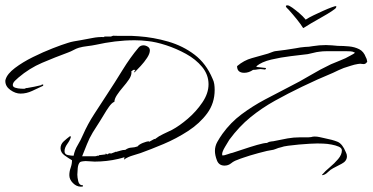

<svg xmlns="http://www.w3.org/2000/svg" viewBox="-31 -606 1397 720"><path d="M1047 -586Q1053 -586 1065.5 -577Q1078 -568 1091.5 -556.5Q1105 -545 1114 -534Q1115 -531 1118 -534Q1127 -540 1144.5 -548.5Q1162 -557 1181 -565.5Q1200 -574 1214 -579Q1228 -584 1229 -583Q1231 -582 1230 -580Q1229 -578 1229 -577Q1228 -574 1213 -564Q1198 -554 1176.5 -542Q1155 -530 1135.5 -518.5Q1116 -507 1107 -501Q1105 -501 1105 -502Q1097 -515 1083 -532.5Q1069 -550 1052 -569Q1048 -573 1044.5 -576.5Q1041 -580 1041 -583Q1041 -586 1047 -586ZM272 94Q256 94 242.5 80.5Q229 67 229 51Q229 37 234 23Q239 9 239 -5Q227 -12 211.5 -23Q196 -34 196 -50Q196 -65 208 -76Q220 -87 231 -95H234V-93H235Q232 -81 221.5 -66.5Q211 -52 211 -39Q211 -27 223.5 -24.5Q236 -22 245 -22Q249 -43 260.5 -62Q272 -81 280 -100Q298 -141 322.5 -178.5Q347 -216 371 -253Q400 -297 428.5 -343.5Q457 -390 489 -428Q496 -436 507 -436Q515 -436 523 -431Q531 -426 531 -417Q531 -405 520.5 -389Q510 -373 496.5 -358.5Q483 -344 474 -335H472V-337Q472 -338 473 -338Q474 -338 474 -338V-340Q474 -341 476 -341V-344H469L461 -338Q462 -337 462 -334Q462 -322 452.5 -308Q443 -294 430 -279Q417 -264 407.5 -249.5Q398 -235 398 -224H397Q388 -220 378 -206Q368 -192 359 -176.5Q350 -161 344 -152Q330 -131 317 -109.5Q304 -88 295 -65L277 -20H325Q329 -20 332.5 -21.5Q336 -23 340 -22V-24L365 -27V-30H367Q367 -29 369 -28Q371 -27 372 -27L373 -28Q375 -30 376.5 -30Q378 -30 378 -31H381Q385 -31 385 -30L401 -36L403 -38V-36Q412 -38 420.5 -41Q429 -44 439 -44Q450 -52 462 -52.5Q474 -53 485 -57Q490 -64 504.5 -70Q519 -76 528 -76V-74L548 -85L551 -84V-85Q565 -96 581.5 -103.5Q598 -111 614 -119Q642 -134 673.5 -161Q705 -188 728 -222Q751 -256 751 -290Q751 -326 727 -355Q703 -384 666.5 -404Q630 -424 591.5 -436.5Q553 -449 523 -452Q499 -455 474 -455Q437 -455 400.5 -450.5Q364 -446 328 -438Q314 -435 296.5 -433Q279 -431 265 -427Q255 -424 245 -418.5Q235 -413 224 -409Q175 -391 127 -370.5Q79 -350 38 -315Q33 -311 25 -303Q17 -295 17 -287Q17 -280 26.5 -277Q36 -274 47 -273.5Q58 -273 62 -273V-275L65 -274Q65 -274 65.5 -274.5Q66 -275 66 -276H69L70 -275L71 -276Q85 -278 98.5 -281Q112 -284 125 -287V-289H131V-286Q131 -284 130 -284Q111 -275 89.5 -265Q68 -255 46 -255Q27 -255 8 -268.5Q-11 -282 -11 -302Q-11 -306 -10 -308Q-4 -329 25 -351Q54 -373 92.5 -392Q131 -411 167 -425Q203 -439 223 -445Q235 -449 246.5 -451Q258 -453 270 -455Q293 -459 315.5 -463.5Q338 -468 360 -467V-469H385L393 -472Q417 -471 441 -471.5Q465 -472 488 -470Q545 -466 600 -450Q655 -434 698.5 -401Q742 -368 766 -311Q771 -301 772.5 -290.5Q774 -280 774 -269Q774 -219 746 -181Q718 -143 674 -114.5Q630 -86 582.5 -66Q535 -46 496 -32Q481 -27 465.5 -22.5Q450 -18 436 -9V-8H434L436 -16H434Q434 -16 424 -13Q414 -10 412 -10Q391 -5 368.5 -2.5Q346 0 324 0Q316 0 307 -1Q298 -2 290 -2Q286 -2 279 -1Q272 0 269 2Q262 9 260.5 24.5Q259 40 259 49Q259 59 262.5 74Q266 89 280 89V93Q277 94 272 94ZM1177 51V48H1178Q1188 36 1205.5 21.5Q1223 7 1237 -9.5Q1251 -26 1251 -42Q1251 -51 1239.5 -56Q1228 -61 1212 -64Q1196 -67 1181 -67.5Q1166 -68 1159 -68Q1150 -68 1131 -67Q1112 -66 1090 -64Q1068 -62 1049.5 -59.5Q1031 -57 1024 -54Q1018 -53 1012.5 -51Q1007 -49 1002 -47Q995 -44 986.5 -43Q978 -42 970 -40Q954 -36 938.5 -32Q923 -28 907 -23Q895 -19 882.5 -15Q870 -11 858 -6Q846 -2 835.5 6.5Q825 15 811 15Q790 15 782.5 -4.5Q775 -24 775 -40Q775 -58 784 -74Q793 -90 803 -104Q834 -147 875 -177.5Q916 -208 962 -232.5Q1008 -257 1053 -280Q1093 -300 1131.5 -323Q1170 -346 1210 -365Q1228 -373 1246.5 -380Q1265 -387 1282 -397Q1285 -399 1292 -402.5Q1299 -406 1300 -409H1299Q1292 -413 1283.5 -413.5Q1275 -414 1267 -414H1227Q1211 -414 1194.5 -414Q1178 -414 1166 -412Q1156 -411 1145 -408Q1134 -405 1123 -403Q1098 -400 1060 -395.5Q1022 -391 986 -382.5Q950 -374 931 -358V-355L966 -351V-347H964V-345L956 -346Q946 -348 936.5 -346Q927 -344 918 -344Q902 -333 885 -333Q858 -333 858 -358Q884 -380 913.5 -388Q943 -396 974 -405Q980 -407 987.5 -410Q995 -413 1000 -414Q1020 -416 1039.5 -419Q1059 -422 1078 -425Q1089 -427 1095 -428Q1101 -429 1113 -430Q1127 -430 1142 -433Q1154 -435 1166.5 -436Q1179 -437 1191 -437Q1202 -437 1213.5 -436Q1225 -435 1236 -434Q1257 -434 1278 -432Q1299 -430 1316 -421.5Q1333 -413 1341 -391Q1343 -388 1344.5 -382.5Q1346 -377 1346 -375Q1346 -373 1345 -373Q1339 -364 1329 -366Q1319 -368 1311 -366Q1298 -364 1284.5 -359.5Q1271 -355 1258 -351Q1248 -347 1238 -342.5Q1228 -338 1218 -333Q1189 -321 1160 -308Q1131 -295 1102 -281Q1048 -255 999.5 -228Q951 -201 908.5 -166.5Q866 -132 829 -82Q824 -74 813 -55.5Q802 -37 802 -28Q802 -23 804 -23Q810 -23 822.5 -27.5Q835 -32 841 -33Q854 -37 880.5 -46Q907 -55 933 -62.5Q959 -70 970 -70Q978 -75 986 -75.5Q994 -76 1002 -78Q1025 -83 1047.5 -87Q1070 -91 1094 -91H1115Q1120 -91 1125.5 -91Q1131 -91 1136 -92Q1139 -93 1142 -93.5Q1145 -94 1149 -94Q1158 -94 1167 -92Q1176 -90 1185 -88Q1216 -82 1234.5 -74.5Q1253 -67 1266 -35Q1268 -31 1269 -27.5Q1270 -24 1270 -20Q1270 -2 1250.5 8Q1231 18 1218 25Q1208 30 1198 40Q1188 50 1177 51Z"/></svg>

Font: Qwitcher Grypen
Style: Regular
Weight: 400
Designer: Robert E. Leuschke
Foundry: Robert E. Leuschke
Version: Version 1.100; ttfautohint (v1.8.3)